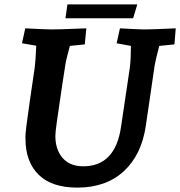

<svg xmlns="http://www.w3.org/2000/svg" viewBox="-20 -839 820 874"><path d="M96 -207Q95 -225 100 -265Q105 -305 116 -381L138 -531Q142 -561 145 -631L80 -642L95 -710Q193 -705 215 -705Q250 -705 346 -709L373 -710L366 -637L298 -630Q280 -565 277 -541L264 -457Q247 -342 239.5 -290Q232 -238 232 -221Q232 -158 265 -120Q298 -82 359 -82Q505 -82 531 -262L571 -531Q576 -572 576 -630L511 -642L526 -710Q616 -705 635 -705Q669 -705 755 -709L780 -710L774 -637L705 -630Q687 -561 684 -541L644 -268Q625 -135 544 -60Q463 15 332 15Q215 15 155.5 -44Q96 -103 96 -207ZM287 -819H605L586 -756H278Z"/></svg>

Font: Andada Pro ExtraBold
Style: Italic
Weight: 800
Italic angle: -6.99998°
Designer: Carolina Giovagnoli
Foundry: Huerta Tipografica
Version: Version 3.005; ttfautohint (v1.8.4)